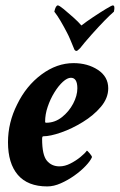

<svg xmlns="http://www.w3.org/2000/svg" viewBox="-20 -666 432 692"><path d="M150.4 5.9Q80.1 5.9 44.4 -35.6Q8.8 -77.1 8.8 -153.3Q8.8 -224.6 42 -290Q74.2 -356.4 129.4 -397.5Q184.6 -438.5 245.1 -438.5Q295.9 -438.5 333 -414.1Q370.1 -389.6 370.1 -347.7Q370.1 -312.5 343.8 -281.2Q317.4 -250 278.3 -226.1Q239.3 -202.1 200.2 -188.5Q161.1 -174.8 135.7 -174.8Q131.8 -174.8 131.8 -165Q131.8 -107.4 148.9 -86.9Q166 -66.4 194.3 -66.4Q213.9 -66.4 233.9 -76.7Q253.9 -86.9 270 -100.1Q286.1 -113.3 293 -123Q294.9 -123 303.2 -113.3Q311.5 -103.5 311.5 -99.6Q305.7 -85.9 288.6 -67.9Q271.5 -49.8 248 -33.2Q224.6 -16.6 199.2 -5.4Q173.8 5.9 150.4 5.9ZM146.5 -223.6Q177.7 -223.6 203.1 -243.7Q228.5 -263.7 243.7 -292.5Q258.8 -321.3 258.8 -347.7Q258.8 -385.7 235.4 -385.7Q222.7 -385.7 206.5 -371.1Q190.4 -356.4 175.8 -332.5Q161.1 -308.6 151.9 -281.2Q142.6 -253.9 142.6 -227.5Q142.6 -223.6 146.5 -223.6ZM273.4 -574.2Q291 -587.9 315.9 -604.5Q340.8 -621.1 361.8 -633.8Q382.8 -646.5 386.7 -646.5Q395.5 -646.5 390.6 -624Q377 -612.3 356.9 -591.8Q336.9 -571.3 311.5 -543Q299.8 -530.3 285.6 -513.2Q271.5 -496.1 268.6 -492.2Q258.8 -482.4 255.9 -482.4Q249 -482.4 246.1 -492.2Q239.3 -508.8 233.4 -522.9Q227.5 -537.1 221.7 -547.9Q209 -572.3 197.8 -591.3Q186.5 -610.4 175.8 -624Q180.7 -646.5 188.5 -646.5Q193.4 -646.5 209.5 -633.3Q225.6 -620.1 244.1 -603.5Q262.7 -586.9 273.4 -574.2Z"/></svg>

Font: Crimson Text
Style: Bold Italic
Weight: 700
Italic angle: -11°
Designer: Sebastian Kosch
Foundry: Sebastian Kosch
Version: Version 1.100; ttfautohint (v1.8.4)